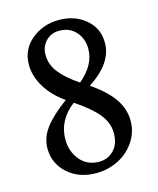

<svg xmlns="http://www.w3.org/2000/svg" viewBox="-104 -737 676 821"><g transform="rotate(-15 234.5 -326.0)"><path d="M221.2 11.2Q144.5 11.2 95.2 -33.2Q45.9 -77.6 45.4 -143.6Q45.4 -191.9 77.1 -234.4Q108.9 -276.9 174.8 -324.7Q118.7 -364.7 90.1 -413.1Q61.5 -461.4 61.5 -509.8Q61.5 -578.6 113 -620.8Q164.6 -663.1 233.9 -663.1Q305.2 -663.1 352.8 -622.3Q400.4 -581.5 399.9 -518.1Q400.4 -428.7 290 -356.9Q356.4 -312 388.2 -265.9Q419.9 -219.7 419.9 -168.5Q419.9 -117.2 391.6 -75.4Q363.3 -33.7 317.9 -11.2Q272.5 11.2 221.2 11.2ZM141.1 -533.2Q141.1 -490.2 169.4 -454.3Q197.8 -418.5 253.4 -380.9Q324.7 -440.4 324.7 -511.7Q324.7 -557.1 296.9 -587.6Q269 -618.2 224.6 -618.2Q188 -618.2 164.6 -594Q141.1 -569.8 141.1 -533.2ZM245.6 -32.7Q284.7 -32.7 310.8 -60.3Q336.9 -87.9 336.9 -135.3Q336.9 -181.2 304.2 -220.9Q271.5 -260.7 204.6 -304.7Q129.4 -246.6 129.4 -161.6Q129.4 -108.9 160.9 -70.8Q192.4 -32.7 245.6 -32.7Z"/></g></svg>

Font: Elstob 6pt Medium
Style: Regular
Weight: 500
Designer: Peter S. Baker
Version: Version 1.015